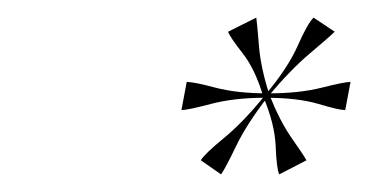

<svg xmlns="http://www.w3.org/2000/svg" viewBox="-20 -520 418 218"><path d="M378 -427 372 -395Q365 -395 341.5 -402Q318 -409 281 -409Q246 -409 219.5 -402Q193 -395 186 -395L192 -427Q200 -427 224.5 -420.5Q249 -414 284 -414Q320 -414 345.5 -420.5Q371 -427 378 -427ZM239 -484 271 -500Q272 -493 274 -468Q276 -443 286 -412Q298 -382 311 -363.5Q324 -345 328 -338L297 -322Q294 -329 293 -354Q292 -379 279 -410Q270 -441 255.5 -459.5Q241 -478 239 -484ZM231 -322 208 -338Q212 -345 234.5 -363.5Q257 -382 281 -412Q307 -443 318 -468Q329 -493 336 -500L360 -484Q354 -478 332 -459.5Q310 -441 284 -410Q260 -379 248 -354Q236 -329 231 -322Z"/></svg>

Font: Ballet 24pt
Style: Regular
Weight: 400
Designer: Maximiliano R. Sproviero
Foundry: Omnibus-Type
Version: Version 1.100